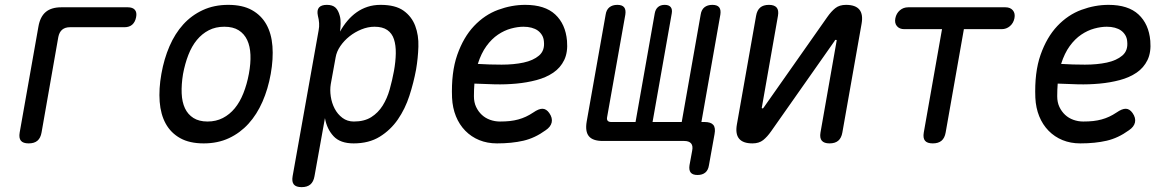

<svg xmlns="http://www.w3.org/2000/svg" viewBox="-20 -580 4840 790"><path d="M98 10Q75 10 66 -1Q57 -12 61 -35L138 -470Q145 -511 168 -530.5Q191 -550 232 -550H506Q526 -550 535 -539.5Q544 -529 540 -509Q536 -489 524 -478.5Q512 -468 492 -468H268Q248 -468 236 -458Q224 -448 220 -428L151 -35Q147 -12 134 -1Q121 10 98 10Z M818 10Q760 10 721.5 -11.5Q683 -33 662 -71Q641 -109 637 -161.5Q633 -214 644 -276Q655 -338 677.5 -390Q700 -442 734 -479.5Q768 -517 814.5 -538.5Q861 -560 919 -560Q978 -560 1016.5 -538.5Q1055 -517 1076 -479.5Q1097 -442 1101 -390Q1105 -338 1094 -276Q1083 -214 1060 -161.5Q1037 -109 1002.5 -71Q968 -33 922 -11.5Q876 10 818 10ZM834 -80Q869 -80 897 -94.5Q925 -109 946 -134.5Q967 -160 981.5 -196.5Q996 -233 1004 -276Q1012 -319 1010.5 -354.5Q1009 -390 997 -415.5Q985 -441 962 -455.5Q939 -470 903 -470Q867 -470 839 -455.5Q811 -441 790 -415.5Q769 -390 755 -354Q741 -318 733 -275Q726 -232 727.5 -196Q729 -160 741 -134.5Q753 -109 776 -94.5Q799 -80 834 -80Z M1379 -450Q1393 -475 1410 -495Q1427 -515 1447.5 -529.5Q1468 -544 1492.5 -552Q1517 -560 1546 -560Q1607 -560 1640.5 -536Q1674 -512 1688.5 -473.5Q1703 -435 1701.5 -388Q1700 -341 1692 -294Q1682 -240 1664.5 -186Q1647 -132 1617 -88.5Q1587 -45 1542.5 -17.5Q1498 10 1435 10Q1380 10 1352.5 -19.5Q1325 -49 1317 -94L1274 145Q1270 168 1257 179Q1244 190 1221 190Q1198 190 1189 179Q1180 168 1184 145L1291 -455Q1294 -470 1293 -485Q1292 -500 1288 -515Q1283 -538 1292.5 -549Q1302 -560 1325 -560Q1348 -560 1360 -549Q1372 -538 1378 -515Q1382 -501 1381.5 -482.5Q1381 -464 1379 -450ZM1521 -470Q1494 -470 1467 -459Q1440 -448 1418 -430.5Q1396 -413 1380.5 -390.5Q1365 -368 1361 -344L1341 -234Q1337 -210 1341 -183Q1345 -156 1357 -133Q1369 -110 1389 -95Q1409 -80 1436 -80Q1479 -80 1507.5 -98Q1536 -116 1554.5 -145.5Q1573 -175 1583.5 -212.5Q1594 -250 1601 -288Q1608 -327 1608.5 -360.5Q1609 -394 1601 -418.5Q1593 -443 1573.5 -456.5Q1554 -470 1521 -470Z M2240 -115Q2254 -95 2250 -76.5Q2246 -58 2225 -44Q2181 -12 2133.5 -1Q2086 10 2025 10Q1985 10 1952 -3.5Q1919 -17 1894.5 -42Q1870 -67 1856 -101.5Q1842 -136 1840 -178Q1836 -282 1861.5 -354.5Q1887 -427 1930.5 -473Q1974 -519 2029.5 -539.5Q2085 -560 2141 -560Q2222 -560 2264.5 -520.5Q2307 -481 2313 -412Q2317 -365 2301.5 -333Q2286 -301 2256.5 -281Q2227 -261 2187.5 -250.5Q2148 -240 2104.5 -236Q2061 -232 2016.5 -233Q1972 -234 1932 -236Q1931 -224 1930.5 -211Q1930 -198 1930 -184Q1930 -159 1939 -140Q1948 -121 1962.5 -107.5Q1977 -94 1996.5 -87Q2016 -80 2037 -80Q2060 -80 2078 -82Q2096 -84 2112.5 -88.5Q2129 -93 2144 -100Q2159 -107 2174 -117Q2197 -133 2212.5 -132.5Q2228 -132 2240 -115ZM1946 -317Q1994 -314 2044 -314Q2094 -314 2134 -322.5Q2174 -331 2198 -351.5Q2222 -372 2218 -409Q2217 -424 2210 -435.5Q2203 -447 2192.5 -454.5Q2182 -462 2167 -466Q2152 -470 2134 -470Q2110 -470 2082.5 -462.5Q2055 -455 2029 -437.5Q2003 -420 1981.5 -390.5Q1960 -361 1946 -317Z M2850 140Q2830 140 2822 130Q2814 120 2817 100L2828 40Q2832 20 2823.5 10Q2815 0 2795 0H2460Q2419 0 2403 -19.5Q2387 -39 2394 -80L2472 -520Q2475 -540 2487.5 -550Q2500 -560 2520 -560Q2540 -560 2548 -550Q2556 -540 2553 -520L2478 -98Q2476 -88 2480.5 -83Q2485 -78 2495 -78H2595L2674 -525Q2677 -542 2687.5 -551Q2698 -560 2715 -560Q2732 -560 2739.5 -551Q2747 -542 2744 -525L2665 -78H2785L2863 -520Q2866 -540 2878.5 -550Q2891 -560 2911 -560Q2931 -560 2939 -550Q2947 -540 2944 -520L2866 -78H2879Q2905 -78 2915 -66Q2925 -54 2920 -28L2897 100Q2894 120 2882 130Q2870 140 2850 140Z M3012 -68 3091 -515Q3095 -538 3108 -549Q3121 -560 3144 -560Q3166 -560 3175.5 -549Q3185 -538 3181 -515L3115 -140Q3114 -137 3114.5 -135.5Q3115 -134 3118 -134Q3120 -134 3121 -136L3124 -140L3384 -510Q3400 -533 3417 -546.5Q3434 -560 3461 -560Q3500 -560 3516 -540.5Q3532 -521 3525 -482L3446 -35Q3442 -12 3429 -1Q3416 10 3393 10Q3371 10 3361.5 -1Q3352 -12 3356 -35L3422 -410Q3423 -413 3422.5 -414.5Q3422 -416 3419 -416Q3417 -416 3416 -415L3413 -410L3153 -40Q3137 -17 3120 -3.5Q3103 10 3076 10Q3037 10 3021 -9.5Q3005 -29 3012 -68Z M3856 -460H3701Q3681 -460 3670.5 -472.5Q3660 -485 3664 -505Q3668 -525 3682.5 -537.5Q3697 -550 3717 -550H4117Q4137 -550 4147.5 -537.5Q4158 -525 4154 -505Q4150 -485 4135.5 -472.5Q4121 -460 4101 -460H3946L3871 -35Q3867 -12 3854 -1Q3841 10 3818 10Q3795 10 3786 -1Q3777 -12 3781 -35Z M4640 -115Q4654 -95 4650 -76.5Q4646 -58 4625 -44Q4581 -12 4533.5 -1Q4486 10 4425 10Q4385 10 4352 -3.5Q4319 -17 4294.5 -42Q4270 -67 4256 -101.5Q4242 -136 4240 -178Q4236 -282 4261.5 -354.5Q4287 -427 4330.5 -473Q4374 -519 4429.5 -539.5Q4485 -560 4541 -560Q4622 -560 4664.5 -520.5Q4707 -481 4713 -412Q4717 -365 4701.5 -333Q4686 -301 4656.5 -281Q4627 -261 4587.5 -250.5Q4548 -240 4504.5 -236Q4461 -232 4416.5 -233Q4372 -234 4332 -236Q4331 -224 4330.5 -211Q4330 -198 4330 -184Q4330 -159 4339 -140Q4348 -121 4362.5 -107.5Q4377 -94 4396.5 -87Q4416 -80 4437 -80Q4460 -80 4478 -82Q4496 -84 4512.5 -88.5Q4529 -93 4544 -100Q4559 -107 4574 -117Q4597 -133 4612.5 -132.5Q4628 -132 4640 -115ZM4346 -317Q4394 -314 4444 -314Q4494 -314 4534 -322.5Q4574 -331 4598 -351.5Q4622 -372 4618 -409Q4617 -424 4610 -435.5Q4603 -447 4592.5 -454.5Q4582 -462 4567 -466Q4552 -470 4534 -470Q4510 -470 4482.5 -462.5Q4455 -455 4429 -437.5Q4403 -420 4381.5 -390.5Q4360 -361 4346 -317Z"/></svg>

Font: Maple Mono NL
Style: Italic
Weight: 400
Italic angle: -10°
Monospace: yes
Designer: subframe7536
Version: Version 7.000